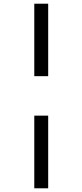

<svg xmlns="http://www.w3.org/2000/svg" viewBox="-20 -779 445 1036"><path d="M240 -759V-368H165V-759ZM240 -155V237H165V-155Z"/></svg>

Font: Noto Sans UI Cond
Style: Regular
Weight: 400
Width: 3
Designer: Monotype Design Team
Foundry: Monotype Imaging Inc.
Version: Version 1.001